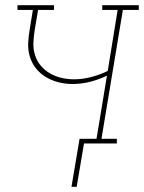

<svg xmlns="http://www.w3.org/2000/svg" viewBox="-20 -550 552 736"><path d="M254 166 285 -18H350L390 -260Q359 -245 325.5 -236.5Q292 -228 258 -228Q231 -228 205 -234.5Q179 -241 157 -254Q135 -267 119 -286.5Q103 -306 95 -331Q87 -356 88 -383.5Q89 -411 94 -438L106 -512H47V-530H187V-512H126L113 -435Q109 -410 108 -385.5Q107 -361 114.5 -338Q122 -315 137 -297.5Q152 -280 172 -268.5Q192 -257 215.5 -251.5Q239 -246 264 -246Q296 -246 329 -254.5Q362 -263 393 -278L431 -512H372V-530H512V-512H451L369 -18H428V0H302L274 166Z"/></svg>

Font: Iosevka Curly Slab ThObl
Style: Regular
Weight: 100
Italic angle: -9°
Monospace: yes
Designer: Belleve Invis
Foundry: Belleve Invis
Version: Version 11.0.0; ttfautohint (v1.8.3)